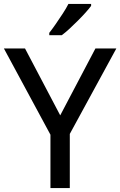

<svg xmlns="http://www.w3.org/2000/svg" viewBox="-20 -962 615 982"><path d="M288 -372 468 -714H575L337 -277V0H238V-273L0 -714H108ZM446 -932Q436 -918 418 -898Q400 -878 378.5 -856.5Q357 -835 336 -815.5Q315 -796 296 -782H232V-794Q247 -813 265 -839Q283 -865 301 -892.5Q319 -920 330 -942H446Z"/></svg>

Font: Noto Sans Sundanese Medium
Style: Regular
Weight: 500
Version: Version 2.003